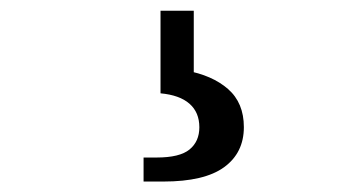

<svg xmlns="http://www.w3.org/2000/svg" viewBox="-20 -44 660 358"><path d="M247.7 249.7H272.2Q315 249.7 333.3 234.8Q351.7 219.8 351.7 193.3Q351.7 165.5 333.3 149.4Q315 133.3 279.3 130V-24H341.3V113.3L325.8 87.3Q375.7 96.2 405.2 122Q434.7 147.8 434.7 193Q434.7 241 397.8 267.8Q361 294.5 284.7 294.5H247.7Z"/></svg>

Font: Monaspace Xenon Var ExtraLight
Style: Regular
Weight: 200
Designer: Riley Cran and the Lettermatic Team
Version: Version 1.200 (Monaspace Xenon Var)